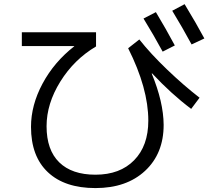

<svg xmlns="http://www.w3.org/2000/svg" viewBox="-20 -869 1040 940"><path d="M682.6 -778.3 743.2 -809.6Q792 -728.5 835.9 -646.5L776.4 -616.2Q732.4 -697.3 682.6 -778.3ZM823.2 -816.4 883.8 -848.6Q942.4 -752 980.5 -680.7L918 -651.4Q872.1 -736.3 823.2 -816.4ZM86.9 -710.9H450.2V-641.6Q342.8 -578.1 275.4 -469.7Q208 -361.3 208 -251Q208 -134.8 270 -74.2Q332 -13.7 447.3 -13.7Q567.4 -13.7 636.7 -84.5Q706.1 -155.3 706.1 -278.3Q706.1 -436.5 607.4 -632.8L662.1 -675.8Q716.8 -606.4 798.3 -528.3Q879.9 -450.2 957 -390.6L916 -335.9Q818.4 -409.2 724.6 -509.8L722.7 -508.8Q780.3 -370.1 781.2 -257.8Q781.2 -117.2 690.4 -32.7Q599.6 51.8 447.3 51.8Q296.9 51.8 214.4 -25.9Q131.8 -103.5 131.8 -248Q131.8 -354.5 188.5 -460Q245.1 -565.4 343.8 -642.6L342.8 -643.6H86.9Z"/></svg>

Font: Mgen+ 1c regular
Style: Regular
Weight: 400
Designer: [Source Han Sans]
Ryoko NISHIZUKA  (kana & ideographs); Paul D. Hunt (Latin, Greek & Cyrillic); Wenlong ZHANG  (bopomofo
Version: Version 1.059.20150602